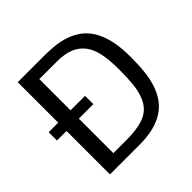

<svg xmlns="http://www.w3.org/2000/svg" viewBox="-177 -868 1033 1033"><g transform="rotate(-45 339.5 -351.0)"><path d="M94.7 0V-330.6H22V-393.6H94.7V-701.7H295.9Q336.9 -701.7 376.7 -697.5Q416.5 -693.4 452.6 -680.7Q488.8 -668 519.5 -645.5Q550.3 -623 572.8 -586.4Q595.2 -549.8 607.9 -497.1Q620.6 -443.4 620.6 -365.7Q620.6 -303.7 615.2 -256.1Q609.9 -208.5 596.7 -168.9Q583 -128.9 561 -97.7Q527.3 -50.3 467.3 -25.1Q407.2 0 318.4 0ZM188.5 -67.9H287.1Q356.9 -67.9 404.5 -81.3Q452.1 -94.7 479.5 -127.9Q515.1 -170.4 524.4 -255.9Q528.8 -298.3 528.8 -361.8Q528.8 -432.6 519.3 -481.9Q509.8 -531.2 485.8 -564.5Q461.9 -597.7 421.9 -614.5Q381.8 -631.3 321.3 -631.3H188.5V-393.6H298.8V-330.6H188.5Z"/></g></svg>

Font: Mako
Style: Regular
Weight: 400
Designer: vernon adams
Foundry: vernon adams
Version: Version 1.100; ttfautohint (v1.8.4.7-5d5b);gftools[0.9.33]